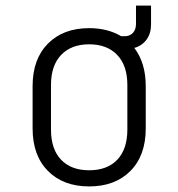

<svg xmlns="http://www.w3.org/2000/svg" viewBox="-20 -660 640 689"><path d="M300 9Q207 9 152 -46.5Q97 -102 97 -199V-351Q97 -448 152 -503.5Q207 -559 300 -559Q366 -559 415 -530H427Q446 -530 457 -542Q468 -554 468 -574V-640H522V-572Q522 -540 506 -518Q490 -496 462 -488Q503 -434 503 -351V-199Q503 -102 448 -46.5Q393 9 300 9ZM300 -49Q365 -49 401 -87Q437 -125 437 -195V-355Q437 -425 400.5 -463Q364 -501 300 -501Q236 -501 199.5 -463Q163 -425 163 -355V-195Q163 -125 199 -87Q235 -49 300 -49Z"/></svg>

Font: JetBrains Mono NL ExtraLight
Style: Regular
Weight: 200
Designer: Philipp Nurullin, Konstantin Bulenkov
Foundry: JetBrains
Version: Version 2.304; ttfautohint (v1.8.4.7-5d5b)